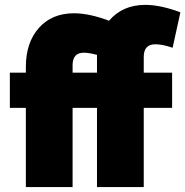

<svg xmlns="http://www.w3.org/2000/svg" viewBox="-20 -760 753 780"><path d="M85 0V-321.8H20V-464.8H85V-487.8Q85 -586.9 137.9 -646.5Q190.9 -706.1 280.8 -706.1Q342.3 -706.1 422.9 -675.8Q478 -740.2 569.8 -740.2Q632.3 -740.2 712.9 -710L681.2 -565.9Q641.1 -580.1 610.8 -580.1Q564 -580.1 564 -528.8V-464.8H679.2V-321.8H564V0H374V-321.8H274.9V0ZM274.9 -464.8H374V-537.1Q341.3 -545.9 320.8 -545.9Q274.9 -545.9 274.9 -495.1Z"/></svg>

Font: Rawline Black
Style: Regular
Weight: 900
Designer: Matt McInerney, Pablo Impallari, Rodrigo Fuenzalida
Foundry: Matt McInerney, Pablo Impallari, Rodrigo Fuenzalida
Version: Version 4.020;PS 004.020;hotconv 1.0.88;makeotf.lib2.5.64775